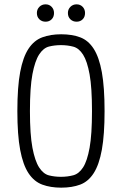

<svg xmlns="http://www.w3.org/2000/svg" viewBox="-20 -855 562 885"><path d="M60 -343Q60 -233 73 -164Q86 -95 111.5 -56.5Q137 -18 175 -4Q213 10 262 10Q312 10 349.5 -4Q387 -18 412 -57Q437 -96 449.5 -165Q462 -234 462 -343Q462 -453 449.5 -522Q437 -591 412 -630Q387 -669 349.5 -683Q312 -697 262 -697Q213 -697 175 -683Q137 -669 111.5 -630.5Q86 -592 73 -523Q60 -454 60 -343ZM118 -343Q118 -452 129.5 -513Q141 -574 160.5 -604Q180 -634 206 -640.5Q232 -647 261 -647Q291 -647 317.5 -640Q344 -633 363 -603Q382 -573 393 -512Q404 -451 404 -343Q404 -235 393 -174Q382 -113 363 -83.5Q344 -54 317.5 -47Q291 -40 261 -40Q232 -40 206 -46.5Q180 -53 160.5 -83Q141 -113 129.5 -174Q118 -235 118 -343ZM190 -755Q207 -755 218 -766Q229 -777 229 -795Q229 -812 218 -823.5Q207 -835 190 -835Q173 -835 161.5 -823.5Q150 -812 150 -795Q150 -777 161.5 -766Q173 -755 190 -755ZM333 -755Q350 -755 361 -766Q372 -777 372 -795Q372 -812 361 -823.5Q350 -835 333 -835Q316 -835 304.5 -823.5Q293 -812 293 -795Q293 -777 304.5 -766Q316 -755 333 -755Z"/></svg>

Font: Secuela Light
Style: Regular
Weight: 300
Designer: Fernando Haro
Foundry: deFharo
Version: Version 1.708